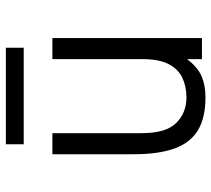

<svg xmlns="http://www.w3.org/2000/svg" viewBox="-53 -657 722 656"><g transform="rotate(-90 308.0 -329.0)"><path d="M303 12Q234.5 12 191.8 -13.2Q149 -38.5 129 -92.8Q109 -147 109 -234V-511H181V-206Q181 -123 215.8 -88Q250.5 -53 303 -53Q340 -53 369.8 -66.8Q399.5 -80.5 416.8 -113.5Q434 -146.5 434 -204V-511H506V0H434V-51Q406.5 -14.5 375.5 -1.2Q344.5 12 303 12ZM143 -609V-670H473V-609Z"/></g></svg>

Font: Overpass Mono Light
Style: Regular
Weight: 300
Monospace: yes
Designer: Delve Withrington, Dave Bailey
Foundry: Delve Fonts LLC
Version: Version 4.000